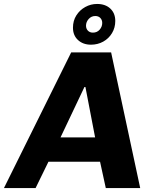

<svg xmlns="http://www.w3.org/2000/svg" viewBox="-62 -951 770 971"><path d="M-42 0 298 -686H500L647 0H473L444 -133H183L118 0ZM244 -256H419L370 -511H365ZM398 -725Q358 -725 332.5 -748.5Q307 -772 307 -811Q307 -846 324 -873Q341 -900 369 -915.5Q397 -931 429 -931Q471 -931 496 -907.5Q521 -884 521 -845Q521 -811 504.5 -783.5Q488 -756 460 -740.5Q432 -725 398 -725ZM408 -786Q429 -786 442 -801Q455 -816 455 -835Q455 -850 445.5 -860Q436 -870 420 -870Q400 -870 386.5 -855Q373 -840 373 -821Q373 -806 382.5 -796Q392 -786 408 -786Z"/></svg>

Font: Chivo Medium
Style: Bold Italic
Weight: 700
Italic angle: -8.05°
Version: Version 2.002